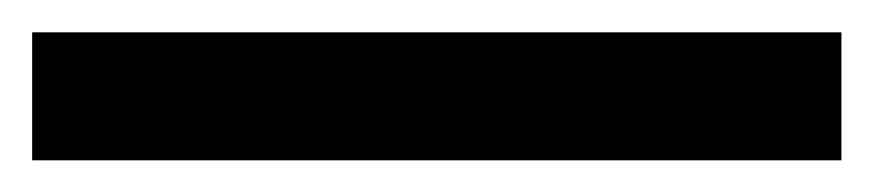

<svg xmlns="http://www.w3.org/2000/svg" viewBox="-23 -860 546 120"><path d="M502.9 -759.8H-2.9V-839.8H502.9Z"/></svg>

Font: TypoPRO Open Sans
Style: Regular
Weight: 600
Foundry: Ascender Corporation
Version: Version 1.10